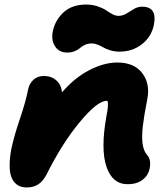

<svg xmlns="http://www.w3.org/2000/svg" viewBox="-20 -802 727 836"><path d="M272.9 -573.2Q236.8 -573.2 219.5 -600.6Q202.1 -627.9 210 -666Q220.2 -714.8 257.1 -748.5Q293.9 -782.2 355 -782.2Q381.8 -782.2 405 -774.4Q428.2 -766.6 441.2 -757.6Q454.1 -748.5 468.8 -740.7Q483.4 -732.9 495.1 -732.9Q514.2 -732.9 530.5 -742.9Q546.9 -752.9 563.2 -762.9Q579.6 -772.9 599.1 -772.9Q666 -772.9 649.9 -692.9Q639.2 -641.6 597.9 -609.4Q556.6 -577.1 500 -577.1Q479 -577.1 460.4 -582.8Q441.9 -588.4 430.9 -595Q419.9 -601.6 406 -607.2Q392.1 -612.8 378.9 -612.8Q362.8 -612.8 349.6 -606.7Q336.4 -600.6 328.4 -593Q320.3 -585.4 305.7 -579.3Q291 -573.2 272.9 -573.2ZM535.2 0Q469.2 0 443.4 -76.4Q417.5 -152.8 443.8 -298.8Q453.6 -345.7 448.2 -362.8H443.8Q404.3 -362.8 327.6 -270.8Q251 -178.7 184.1 -44.9Q168 -13.2 147 0.5Q126 14.2 96.2 14.2Q62.5 14.2 43.7 -7.3Q24.9 -28.8 22.5 -65.4Q20 -102.1 28.8 -150.9Q40.5 -207.5 66.4 -283.7Q92.3 -359.9 102.1 -411.1Q107.4 -438 125.5 -454.6Q143.6 -471.2 170.9 -471.2Q203.6 -471.2 225.3 -451.9Q247.1 -432.6 250 -399.9Q303.7 -462.4 367.9 -496.1Q432.1 -529.8 491.2 -529.8Q563.5 -529.8 599.1 -483.9Q634.8 -438 621.1 -369.1Q606.9 -296.9 601.8 -252.2Q596.7 -207.5 600.8 -176.3Q605 -145 620.1 -127.9Q639.2 -106.4 631.8 -69.8Q626.5 -39.6 601.8 -19.8Q577.1 0 535.2 0Z"/></svg>

Font: Shantell Sans Irregular
Style: Italic
Weight: 800
Italic angle: -11.31°
Designer: Stephen Nixon, Anya Danilova, Shantell Martin
Foundry: Arrow Type
Version: Version 1.006;[9816181b4]